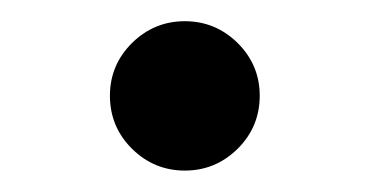

<svg xmlns="http://www.w3.org/2000/svg" viewBox="-20 -155 349 182"><path d="M155.2 6.7Q126.1 6.7 105.1 -14Q84.2 -34.8 84.2 -64.3Q84.2 -93.4 105.1 -114.2Q126.1 -134.9 155.2 -134.9Q184.3 -134.9 205.3 -114.2Q226.2 -93.4 226.2 -64.3Q226.2 -34.8 205.3 -14Q184.3 6.7 155.2 6.7Z"/></svg>

Font: Linik Sans Medium
Style: Regular
Weight: 500
Designer: Rasmus Andersson (font), Cristiano Sobral (main changes)
Foundry: rsms
Version: Version 3.018;June 1, 2022;FontCreator 14.0.0.2814 64-bit; t